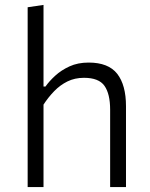

<svg xmlns="http://www.w3.org/2000/svg" viewBox="-20 -761 612 781"><path d="M92.5 0Q92.5 -55.5 92.5 -107Q92.5 -158.5 92.5 -219.5V-494Q92.5 -557 92.5 -616.2Q92.5 -675.5 92.5 -731.5L157 -741Q157 -681 157 -620.2Q157 -559.5 157 -494V-409H165Q180 -430.5 204.5 -453Q229 -475.5 262.8 -491Q296.5 -506.5 340.5 -506.5Q421 -506.5 456.8 -460.8Q492.5 -415 492.5 -329Q492.5 -296.5 492.5 -272.5Q492.5 -248.5 492.5 -219.5Q492.5 -161 492.5 -108.2Q492.5 -55.5 492.5 0H428Q428 -55.5 428 -108Q428 -160.5 428 -217V-315Q428 -379 405 -411.8Q382 -444.5 321.5 -444.5Q284.5 -444.5 254.5 -429.8Q224.5 -415 200.5 -390.2Q176.5 -365.5 157 -335.5V-217Q157 -158 157 -106.8Q157 -55.5 157 0Z"/></svg>

Font: Commissioner Thin Light
Style: Regular
Weight: 300
Version: Version 1.000